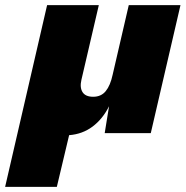

<svg xmlns="http://www.w3.org/2000/svg" viewBox="-78 -520 725 750"><path d="M-58 210 106 -500H308L240 -208Q233 -178 244.5 -160Q256 -142 286 -142Q317 -142 335 -164Q353 -186 362 -228L425 -500H627L511 0H331L348 -105Q323 -55 283.5 -25.5Q244 4 192 8L144 210Z"/></svg>

Font: Work Sans ExtraBold
Style: Italic
Weight: 800
Italic angle: -13°
Designer: Wei Huang
Foundry: Wei Huang
Version: Version 2.012; ttfautohint (v1.8.3)